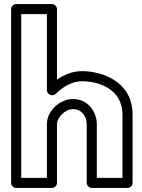

<svg xmlns="http://www.w3.org/2000/svg" viewBox="-20 -905 701 950"><path d="M85 -25V-835H212V-459C212 -443.9 226.3 -434 237 -434H239C245.8 -434 252.8 -437.4 256.7 -441.3C293.7 -478.3 338.9 -503 386 -503C475.1 -503 586 -460.3 586 -338V-25H459V-290C459 -351.3 415.8 -415 342 -415C275.5 -415 212 -356.7 212 -290V-25ZM35 0C35 10.7 44.9 25 60 25H237C247.7 25 262 15.1 262 0V-290C262 -325.3 302.5 -365 342 -365C382.2 -365 409 -330.7 409 -290V0C409 10.7 418.9 25 434 25H611C621.7 25 636 15.1 636 0V-338C636 -501.7 484.9 -553 386 -553C339.9 -553 299.3 -536.9 262 -511V-860C262 -870.7 252.1 -885 237 -885H60C49.3 -885 35 -875.1 35 -860Z"/></svg>

Font: Hussar Techniczny
Style: Bold 
Weight: 700
Foundry: Cannot Into Space Fonts
Version: Version 0.77